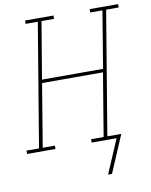

<svg xmlns="http://www.w3.org/2000/svg" viewBox="-117 -807 843 1071"><g transform="rotate(-10 304.5 -271.5)"><path d="M429 192H407L489 0H348V-19H419L478 -375H133L74 -19H143V0H-18V-19H53L169 -716H100V-735H261V-716H190L136 -394H482L535 -716H466V-735H627V-716H556L440 -19H519Z"/></g></svg>

Font: Iosevka Etoile Thin Oblique
Style: Regular
Weight: 100
Italic angle: -9°
Designer: Belleve Invis
Foundry: Belleve Invis
Version: Version 15.5.2; ttfautohint (v1.8.4)